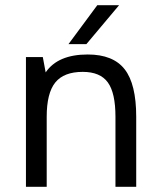

<svg xmlns="http://www.w3.org/2000/svg" viewBox="-20 -720 615 740"><path d="M156 -441Q203 -510 318 -510Q416 -510 460.5 -453Q505 -396 505 -270V0H425V-270Q425 -362 395.5 -402.5Q366 -443 299 -443Q226 -443 193 -402Q160 -361 160 -270V0H80V-500H145ZM355 -700H439L313 -550H244Z"/></svg>

Font: Fivo Sans
Style: Regular
Weight: 400
Designer: Alexander Slobzheninov
Foundry: Alexander Slobzheninov
Version: 1.0